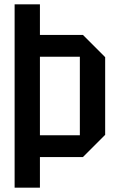

<svg xmlns="http://www.w3.org/2000/svg" viewBox="-20 -720 544 880"><path d="M47 140V-700H163V-560H360L462 -458V-102L360 0H163V140ZM163 -100H346V-460H163Z"/></svg>

Font: Tektur SemiCondensed Medium
Style: Regular
Weight: 500
Width: 4
Designer: Adam Jagosz
Foundry: Adam Jagosz
Version: Version 1.005;gftools[0.9.30]